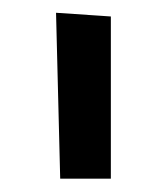

<svg xmlns="http://www.w3.org/2000/svg" viewBox="-20 -747 259 296"><path d="M66.4 -727.3 72.8 -471.6H150.9V-721.6Z"/></svg>

Font: Inter 465
Style: Regular
Weight: 400
Designer: Rasmus Andersson
Foundry: rsms
Version: Version 3.019;Glyphs 3.1.2 (3151)